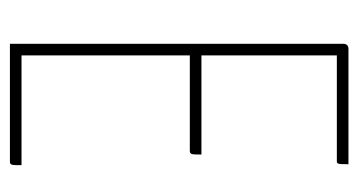

<svg xmlns="http://www.w3.org/2000/svg" viewBox="-192 -548 740 397"><g transform="rotate(90 178.5 -350.0)"><path d="M95 -24V-372H292C300 -372 300 -376 300 -396H95V-676H314C320 -676 320 -680 320 -700H81C71 -700 71 -690 71 -690V0H314C322 0 322 -3 322 -24Z"/></g></svg>

Font: Yanone Kaffeesatz Extra Light
Style: Regular
Weight: 200
Designer: Yanone (Cyrillic: Daniel Pouzeot & Huerta Tipografica)
Foundry: Yanone
Version: Version 1.100;PS 001.100;hotconv 1.0.70;makeotf.lib2.5.58329